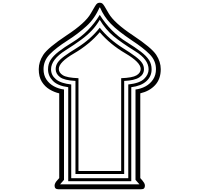

<svg xmlns="http://www.w3.org/2000/svg" viewBox="-20 -1413 1462 1407"><path d="M409 -26Q380 -26 380 -52Q380 -63 386 -73.5Q392 -84 399 -91L414 -108V-729Q378 -737 343.5 -757.5Q309 -778 286.5 -814Q264 -850 264 -906Q264 -960 297 -1011Q331 -1063 468 -1154Q538 -1200 582 -1240Q626 -1280 645 -1314Q666 -1350 676 -1367Q686 -1384 693.5 -1388.5Q701 -1393 711 -1393Q722 -1393 729 -1388Q736 -1383 746.5 -1366Q757 -1349 777 -1314Q817 -1245 954 -1154Q1091 -1063 1125 -1011Q1158 -960 1158 -906Q1158 -834 1117 -789.5Q1076 -745 1008 -729V-108L1023 -91Q1030 -83 1036 -73Q1042 -63 1042 -52Q1042 -40 1036 -33Q1030 -26 1013 -26ZM555 -160H868V-840Q950 -843 980.5 -861Q1011 -879 1011 -908Q1011 -956 899 -1022Q786 -1088 711 -1177Q636 -1088 523 -1022Q411 -957 411 -908Q411 -880 441 -861.5Q471 -843 555 -840ZM533 -138V-820Q451 -824 419.5 -848Q388 -872 388 -906Q388 -932 402 -953.5Q416 -975 450.5 -1000.5Q485 -1026 545 -1063Q643 -1124 711 -1210Q778 -1126 877 -1063Q938 -1025 972.5 -999Q1007 -973 1021 -952Q1035 -931 1035 -906Q1035 -868 1000 -845.5Q965 -823 890 -820V-138ZM502 -107H920V-794Q1003 -803 1036 -835Q1069 -867 1069 -905Q1069 -977 970 -1038Q870 -1100 812 -1148Q782 -1173 757 -1203Q732 -1233 711 -1268Q686 -1225 653.5 -1190.5Q621 -1156 575 -1122Q529 -1088 461 -1045Q354 -977 354 -905Q354 -862 390 -832Q426 -802 502 -794ZM480 -85V-774Q403 -784 367.5 -820.5Q332 -857 332 -905Q332 -943 350.5 -973Q369 -1003 409.5 -1034.5Q450 -1066 514 -1105Q634 -1178 711 -1304Q790 -1178 908 -1105Q972 -1065 1012.5 -1034Q1053 -1003 1072 -973Q1091 -943 1091 -905Q1091 -853 1052.5 -818Q1014 -783 942 -774V-85ZM420 -62H1002L973 -95V-757Q1013 -762 1047 -780.5Q1081 -799 1102 -831Q1123 -863 1123 -906Q1123 -969 1076 -1016Q1029 -1063 949 -1115Q897 -1150 858 -1180.5Q819 -1211 792 -1239Q741 -1292 713 -1358H709Q675 -1278 614 -1222Q553 -1166 473 -1115Q390 -1062 344.5 -1015Q299 -968 299 -906Q299 -862 320 -830.5Q341 -799 375.5 -780.5Q410 -762 449 -757V-95Z"/></svg>

Font: Noto Nastaliq Urdu Medium
Style: Regular
Weight: 500
Designer: Monotype Design Team (Patrick Giasson: type design, Kamal Mansour: OpenType code, Glenda Bellarosa). Updated by Simon Co
Foundry: Monotype Imaging Inc., Simon Cozens
Version: Version 3.007